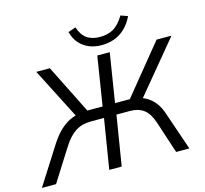

<svg xmlns="http://www.w3.org/2000/svg" viewBox="-153 -1050 1271 1192"><g transform="rotate(-15 483.0 -454.5)"><path d="M-28 0 128 -245Q156 -288 186.5 -318Q217 -348 252.5 -365.5Q288 -383 329 -388L301 -361L125 -705H212L377 -375L356 -391H467L517 -705H597L547 -391H648L629 -375L898 -705H994L709 -361L674 -388Q713 -383 744.5 -365.5Q776 -348 799 -318Q822 -288 836 -245L920 0H835L767 -207Q747 -268 712.5 -294Q678 -320 623 -320H537L485 0H405L457 -320H371Q315 -320 273.5 -293.5Q232 -267 194 -207L63 0ZM561 -760Q518 -760 482 -774.5Q446 -789 420 -818Q394 -847 382 -892L431 -909Q447 -859 479.5 -835.5Q512 -812 564 -812Q616 -812 652 -833.5Q688 -855 720 -908L765 -892Q742 -844 710 -815Q678 -786 640.5 -773Q603 -760 561 -760Z"/></g></svg>

Font: Nunito Sans 12pt
Style: Italic
Weight: 400
Italic angle: -9°
Designer: Vernon Adams
Foundry: Vernon Adams
Version: Version 3.101;gftools[0.9.27]